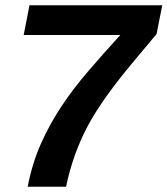

<svg xmlns="http://www.w3.org/2000/svg" viewBox="-20 -708 635 728"><path d="M91.8 -688H595.2L573.7 -579.1L494.6 -484.4Q368.2 -335 312 -229Q255.9 -123 230.5 0H85Q102.1 -88.9 135.5 -163.8Q168.9 -238.8 214.6 -307.1Q260.3 -375.5 316.7 -440.7Q373 -505.9 436 -575.2H69.8Z"/></svg>

Font: Liberation Sans
Style: Bold Italic
Weight: 700
Italic angle: -12°
Designer: Steve Matteson
Foundry: Ascender Corporation
Version: Version 2.1.5